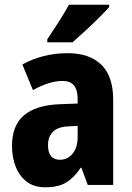

<svg xmlns="http://www.w3.org/2000/svg" viewBox="-20 -786 560 816"><path d="M268 -560Q360 -560 410.5 -511Q461 -462 461 -363V0H353L326 -73H323Q295 -31 261.5 -10.5Q228 10 172 10Q125 10 94 -13.5Q63 -37 47 -77Q31 -117 31 -166Q31 -253 82 -296Q133 -339 232 -343L310 -346V-366Q310 -442 247 -442Q218 -442 187 -432.5Q156 -423 120 -403L75 -512Q116 -535 165 -547.5Q214 -560 268 -560ZM271 -249Q226 -247 205 -226Q184 -205 184 -169Q184 -107 235 -107Q267 -107 288.5 -133Q310 -159 310 -203V-251ZM444 -756Q428 -738 400.5 -710.5Q373 -683 342.5 -655Q312 -627 288 -606H181V-619Q206 -656 230.5 -694.5Q255 -733 273 -766H444Z"/></svg>

Font: Noto Sans Gujarati UI Condensed ExtraBold
Style: Regular
Weight: 800
Width: 3
Designer: Jelle Bosma - Monotype Design Team, Universal Thirst
Foundry: Monotype Imaging Inc.
Version: Version 2.106; ttfautohint (v1.8.4.7-5d5b)